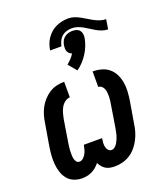

<svg xmlns="http://www.w3.org/2000/svg" viewBox="-155 -955 910 1066"><g transform="rotate(-20 300.0 -422.5)"><path d="M339 8Q325 8 311 5.5Q297 3 285.5 -4Q274 -11 265.5 -21.5Q257 -32 251 -44Q241 -31 229 -21Q217 -11 203.5 -4.5Q190 2 175 5Q160 8 146 8Q120 8 97 -1.5Q74 -11 59.5 -29.5Q45 -48 37.5 -71.5Q30 -95 28 -120Q26 -145 28 -171Q30 -197 34 -222L56 -352Q59 -374 65.5 -396Q72 -418 83 -438.5Q94 -459 110.5 -477Q127 -495 147 -507.5Q167 -520 189 -525Q211 -530 234 -530V-438Q218 -438 203.5 -426.5Q189 -415 181 -400Q173 -385 168.5 -369Q164 -353 161 -337L140 -207Q138 -195 136.5 -183.5Q135 -172 134.5 -160.5Q134 -149 134 -137Q134 -125 136 -114Q138 -103 144.5 -93.5Q151 -84 163 -84Q175 -84 185 -93Q195 -102 201 -113Q207 -124 210.5 -135.5Q214 -147 216 -159L217 -164H325L324 -159Q322 -147 321.5 -135.5Q321 -124 323.5 -112.5Q326 -101 333.5 -92.5Q341 -84 353 -84Q363 -84 372.5 -92Q382 -100 387.5 -109.5Q393 -119 397.5 -129.5Q402 -140 405 -150.5Q408 -161 410 -171.5Q412 -182 414 -193L435 -323Q437 -334 438.5 -346Q440 -358 440 -369Q440 -380 439 -391.5Q438 -403 434 -413Q430 -423 422 -430.5Q414 -438 402 -438V-530Q429 -530 454 -523Q479 -516 498 -500Q517 -484 528 -461.5Q539 -439 543.5 -413.5Q548 -388 546.5 -361Q545 -334 541 -308L519 -178Q516 -155 509.5 -133Q503 -111 492 -89.5Q481 -68 465 -49Q449 -30 428.5 -17Q408 -4 385 2Q362 8 339 8ZM220 -720Q223 -738 229 -755.5Q235 -773 246 -789Q257 -805 271.5 -817.5Q286 -830 303.5 -838Q321 -846 339 -849.5Q357 -853 375 -853Q394 -853 411 -847Q428 -841 443.5 -832.5Q459 -824 474 -814.5Q489 -805 504 -797Q519 -789 536.5 -783Q554 -777 572 -777L563 -720Q545 -720 528.5 -726Q512 -732 497.5 -740Q483 -748 469 -757.5Q455 -767 440.5 -775Q426 -783 409.5 -789Q393 -795 375 -795Q360 -795 344.5 -790.5Q329 -786 316.5 -775.5Q304 -765 297 -750Q290 -735 287 -720ZM325 -564 284 -613Q297 -624 308.5 -636Q320 -648 329 -663Q321 -665 314.5 -671Q308 -677 304.5 -685Q301 -693 301 -702Q301 -711 302 -720Q304 -732 309.5 -744Q315 -756 325.5 -764.5Q336 -773 348.5 -776.5Q361 -780 373 -780Q385 -780 396.5 -776.5Q408 -773 415 -764.5Q422 -756 424 -744Q426 -732 424 -720Q420 -697 411.5 -675.5Q403 -654 390.5 -634Q378 -614 361.5 -596Q345 -578 325 -564Z"/></g></svg>

Font: Iosevka Curly SmBdExObl
Style: Regular
Weight: 600
Width: 7
Italic angle: -9°
Monospace: yes
Designer: Belleve Invis
Foundry: Belleve Invis
Version: Version 11.1.0; ttfautohint (v1.8.3)